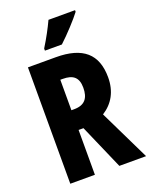

<svg xmlns="http://www.w3.org/2000/svg" viewBox="-169 -1085 868 1107"><g transform="rotate(-20 265.0 -531.5)"><path d="M433 -987V-997H270C249 -952 223 -903 190 -850V-837H294C342 -881 406 -951 433 -987ZM236 -780H65V-66H216V-341H246L366 -66H530L379 -377C444 -418 480 -482 480 -568C480 -711 401 -780 236 -780ZM231 -649C294 -649 325 -624 325 -561C325 -498 299 -462 233 -462H216V-649Z"/></g></svg>

Font: Noto Sans Malayalam UI ExtraCondensed ExtraBold
Style: Regular
Weight: 800
Width: 2
Designer: Jelle Bosma - Monotype Design Team
Foundry: Monotype Imaging Inc.
Version: Version 2.104